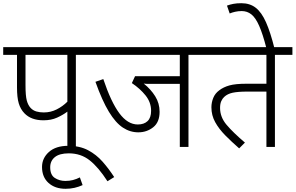

<svg xmlns="http://www.w3.org/2000/svg" viewBox="-20 -916 1843 1197"><path d="M453 -574V0H400V-220Q372 -199 335.5 -182.5Q299 -166 251 -166Q174 -166 132 -210Q108 -235 97 -271.5Q86 -308 86 -371V-574H0V-622H563V-574ZM400 -574H139V-385Q139 -319 147 -289.5Q155 -260 171 -243Q186 -227 207 -221Q228 -215 253 -215Q296 -215 333.5 -234Q371 -253 400 -282Z M495 238Q471 249 444.5 255Q418 261 389 261Q323 261 282.5 224.5Q242 188 242 125Q242 70 285 31.5Q328 -7 406 -7Q477 -7 529 20.5Q581 48 620 92.5Q659 137 692 188L650 214Q594 127 539 83.5Q484 40 409 40Q351 40 322 63.5Q293 87 293 127Q293 175 322 193.5Q351 212 387 212Q413 212 434.5 206.5Q456 201 478 190Z M1155 -574V0H1101V-393H938Q920 -393 904 -393Q888 -393 876 -395Q920 -360 947.5 -316Q975 -272 975 -219Q975 -154 935 -122.5Q895 -91 842 -91Q791 -91 746 -120.5Q701 -150 659 -219Q617 -288 575 -406L624 -423Q672 -280 724 -210Q776 -140 839 -140Q878 -140 900 -161Q922 -182 922 -225Q922 -278 887.5 -321Q853 -364 802 -398L822 -441H1101V-574H548V-622H1264V-574Z M1694 -574V0H1641V-345H1523Q1464 -345 1431 -338Q1398 -331 1378 -312Q1367 -302 1359.5 -285.5Q1352 -269 1352 -243Q1352 -186 1392.5 -138Q1433 -90 1507 -27L1471 9Q1424 -32 1384.5 -72Q1345 -112 1321.5 -154.5Q1298 -197 1298 -247Q1298 -277 1309.5 -305.5Q1321 -334 1347 -353Q1373 -373 1410.5 -383.5Q1448 -394 1517 -394H1641V-574H1249V-622H1803V-574Z M1641 -615Q1618 -705 1595.5 -755.5Q1573 -806 1547 -826.5Q1521 -847 1487 -847Q1465 -847 1445.5 -842.5Q1426 -838 1412 -832L1395 -881Q1414 -888 1435 -892Q1456 -896 1485 -896Q1538 -896 1574.5 -867.5Q1611 -839 1638.5 -777Q1666 -715 1691 -615Z"/></svg>

Font: RS Noto Sans Light
Style: Regular
Weight: 300
Designer: Monotype Design Team
Foundry: Monotype Imaging Inc.
Version: Version 3.10